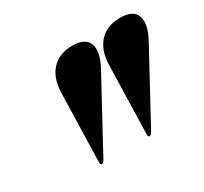

<svg xmlns="http://www.w3.org/2000/svg" viewBox="-95 -941 705 665"><g transform="rotate(-30 257.5 -608.0)"><path d="M140.5 -404Q134.5 -404 134.5 -415L142 -690Q144 -747 174 -778.8Q204 -810.5 256 -810.5Q308.5 -810.5 320 -777.8Q331.5 -745 302 -690.5L152.5 -415Q146 -404 140.5 -404ZM332 -405Q326 -405 326 -416L333.5 -691Q335.5 -748 365.5 -779.8Q395.5 -811.5 447.5 -811.5Q500 -811.5 511.5 -778.8Q523 -746 493.5 -691.5L344 -416Q337.5 -405 332 -405Z"/></g></svg>

Font: Fraunces 144pt S000 Black
Style: Italic
Weight: 900
Italic angle: -16°
Version: Version 1.000; ttfautohint (v1.8.3)